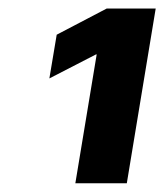

<svg xmlns="http://www.w3.org/2000/svg" viewBox="-20 -850 383 448"><path d="M343.3 -830.1 275.9 -422.4H155.8L205.6 -723.1H204.1L95.2 -667L112.3 -769L229 -830.1Z"/></svg>

Font: Inter 28pt ExtraBold
Style: Italic
Weight: 800
Italic angle: -9.3988°
Designer: Rasmus Andersson
Foundry: rsms
Version: Version 4.001;git-66647c0bb